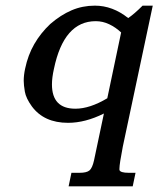

<svg xmlns="http://www.w3.org/2000/svg" viewBox="-20 -433 561 680"><path d="M521 -413 415 86Q403 148 403 164Q403 168 403 169Q406 179 436 179H460L450 227H223L233 179H262Q287 179 297 170.5Q307 162 313 135L348 -31Q282 2 221 2Q136 2 93 -56Q72 -85 68 -108.5Q64 -132 64 -147Q64 -167 69 -190Q79 -238 101.5 -277Q124 -316 158 -348Q195 -380 233.5 -396.5Q272 -413 316 -413Q379 -413 434 -369Q455 -383 485 -413ZM409 -318Q390 -336 367 -347Q344 -358 319 -358Q206 -358 171 -189Q164 -158 164 -134Q164 -48 247 -48Q298 -48 360 -85Z"/></svg>

Font: New Athena Unicode
Style: Bold Italic
Weight: 700
Designer: J. Rusten 1997; rev. by R. Hancock 2001, 2002, rev. by D. Mastronarde 2002-2021
Foundry: Society for Classical Studies (formerly American Philological Association)
Version: Version 5.008